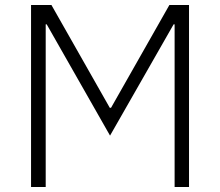

<svg xmlns="http://www.w3.org/2000/svg" viewBox="-20 -753 886 773"><path d="M164 0H105V-733H187L422 -319H427L662 -733H741V0H683V-655H679L423 -207L168 -655H164Z"/></svg>

Font: IBM Plex Sans JP Light
Style: Regular
Weight: 300
Designer: Mike Abbink; Paul van der Laan; Pieter van Rosmalen; Wujin Sim; Yejin Wi; Jinhee Kim; Boomi Park; Yona Kim; Kichan Ma
Foundry: Sandoll Inc.
Version: Version 1.002